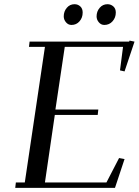

<svg xmlns="http://www.w3.org/2000/svg" viewBox="-20 -902 666 922"><path d="M53.2 0 56.2 -25.9H99.1L195.8 -676.8H119.1L122.1 -702.1H600.1L602.1 -707L626 -702.1L578.1 -559.1L556.2 -564L570.8 -676.8H291L246.1 -376H452.1L449.2 -350.1H243.2L195.8 -25.9H491.2L551.8 -143.1L578.1 -138.2L532.2 0ZM286.1 -823.2Q286.1 -847.2 300.8 -864.5Q315.4 -881.8 337.9 -881.8Q354 -881.8 365.5 -871.3Q377 -860.8 377 -841.8Q377 -816.9 361.8 -799.6Q346.7 -782.2 323.2 -782.2Q307.6 -782.2 296.9 -794.9Q286.1 -807.6 286.1 -823.2ZM443.8 -823.2Q443.8 -847.2 458.7 -864.5Q473.6 -881.8 496.1 -881.8Q512.2 -881.8 524.2 -871.3Q536.1 -860.8 536.1 -841.8Q536.1 -817.4 520.5 -799.8Q504.9 -782.2 481 -782.2Q465.3 -782.2 454.6 -794.9Q443.8 -807.6 443.8 -823.2Z"/></svg>

Font: Dehuti Alt
Style: Bold-Italic
Weight: 700
Version: Version 1.2